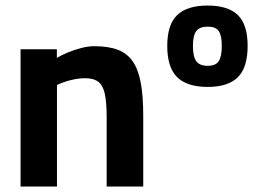

<svg xmlns="http://www.w3.org/2000/svg" viewBox="-20 -682 964 702"><path d="M55.2 0V-501.9H187.9V-470.3Q203.8 -480 226.8 -489.6Q249.8 -499.2 275.6 -506.1Q301.3 -513.1 324.5 -513.1Q377.3 -513.1 411.8 -499.6Q446.3 -486.1 466.4 -456Q486.4 -425.9 495 -377.7Q503.7 -329.5 503.7 -260.4V0H370V-252.8Q370 -304.9 363.8 -336.2Q357.6 -367.6 340.7 -381.9Q323.7 -396.1 290.7 -396.1Q272.5 -396.1 253.1 -392.3Q233.7 -388.6 216.6 -382.7Q199.5 -376.9 188.3 -371.2V0Z M739.3 -364.2Q664.2 -364.2 627.8 -399.8Q591.5 -435.3 591.5 -514.3Q591.5 -592 627.8 -626.8Q664.2 -661.7 739.3 -661.7Q814.1 -661.7 849.8 -626.8Q885.4 -592 885.4 -514.3Q885.4 -435.3 849.8 -399.8Q814.1 -364.2 739.3 -364.2ZM739.3 -441.3Q768.3 -441.3 779.6 -458.2Q790.9 -475.1 790.9 -513.7Q790.9 -552.9 779.6 -568.7Q768.3 -584.6 739.3 -584.6Q710.3 -584.6 697.8 -568.6Q685.4 -552.6 685.4 -513.7Q685.4 -475.1 697.8 -458.2Q710.3 -441.3 739.3 -441.3Z"/></svg>

Font: Cairo
Style: Regular
Weight: 400
Designer: Mohamed Gaber, Accademia di Belle Arti di Urbino
Foundry: Kief Type Foundry, Accademia di Belle Arti di Urbino
Version: Version 3.120